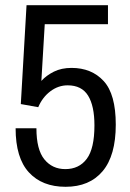

<svg xmlns="http://www.w3.org/2000/svg" viewBox="-20 -706 501 738"><path d="M232 12Q142 12 91 -43.5Q40 -99 40 -213H120Q120 -131 150.5 -93.5Q181 -56 231 -56Q284 -56 313.5 -95.5Q343 -135 343 -224Q343 -299 318.5 -338.5Q294 -378 240 -378Q204 -378 173.5 -355Q143 -332 127 -294L60 -306L82 -686H395V-613H152L139 -395Q158 -416 187 -430.5Q216 -445 255 -445Q332 -445 378.5 -394.5Q425 -344 425 -227Q425 -108 374.5 -48Q324 12 232 12Z"/></svg>

Font: Archivo Condensed
Style: Regular
Weight: 400
Width: 3
Designer: Hector Gatti
Foundry: Omnibus-Type
Version: Version 2.001; ttfautohint (v1.8.3)